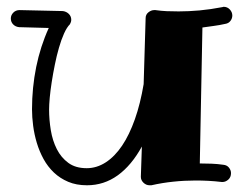

<svg xmlns="http://www.w3.org/2000/svg" viewBox="-20 -530 729 571"><path d="M670.9 -483.9Q670.9 -475.1 665.3 -467.8Q659.7 -460.4 649.9 -459Q632.8 -455.1 615.7 -452.9Q598.6 -450.7 582 -448.2L574.2 -43.9Q591.3 -43.9 609.1 -43.2Q627 -42.5 644 -40Q654.8 -39.1 660.9 -31.5Q667 -23.9 667 -15.1Q667 -2.9 658.9 4.2Q650.9 11.2 642.1 11.2H639.2Q619.1 8.8 599.9 7.8Q580.6 6.8 562 6.8Q528.3 6.8 495.4 10.3Q462.4 13.7 430.2 21H424.8Q414.6 21 406.7 13.4Q398.9 5.9 398.9 -3.9V-4.9L401.9 -94.2Q371.1 -38.1 330.1 -8.5Q289.1 21 238.8 21Q207 21 182.9 10.7Q158.7 0.5 140.4 -16.8Q122.1 -34.2 109.6 -56.9Q97.2 -79.6 89.6 -104.7Q82 -129.9 78.6 -155.8Q75.2 -181.6 75.2 -205.1Q75.2 -269 87.6 -330.6Q100.1 -392.1 125 -446.8L37.1 -449.2Q26.4 -450.2 19.3 -457.3Q12.2 -464.4 12.2 -475.1Q12.2 -484.9 19.5 -492.4Q26.9 -500 38.1 -500L167 -497.1Q177.7 -495.6 184.8 -488.5Q191.9 -481.4 191.9 -471.2Q191.9 -467.3 190.7 -464.1Q189.5 -460.9 188 -458Q178.7 -448.7 170.4 -430.2Q162.1 -411.6 155.3 -387.9Q148.4 -364.3 143.1 -337.6Q137.7 -311 133.8 -285.9Q129.9 -260.7 127.9 -239.3Q126 -217.8 126 -204.1Q126 -173.8 131.1 -142.8Q136.2 -111.8 148.9 -86.7Q161.6 -61.5 183.1 -45.7Q204.6 -29.8 237.8 -29.8Q267.6 -29.8 294.4 -47.1Q321.3 -64.5 343 -96.7Q364.7 -128.9 381.1 -175.3Q397.5 -221.7 407.2 -279.8L413.1 -476.1Q413.1 -486.8 421.4 -493.4Q429.7 -500 439 -500H441.9Q458.5 -497.6 475.6 -496.8Q492.7 -496.1 511.2 -496.1Q541 -496.1 573.5 -499Q606 -502 641.1 -508.8Q642.1 -508.8 643.1 -509.3Q644 -509.8 645 -509.8Q656.2 -509.8 663.6 -501.7Q670.9 -493.7 670.9 -483.9Z"/></svg>

Font: Ribeye
Style: Regular
Weight: 400
Designer: Astigmatic (AOETI)
Foundry: Astigmatic (AOETI)
Version: Version 1.000